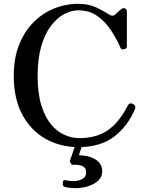

<svg xmlns="http://www.w3.org/2000/svg" viewBox="-20 -758 755 1005"><path d="M390 12Q297 12 220 -30.5Q143 -73 97.5 -156.5Q52 -240 52 -361Q52 -451 79 -521Q106 -591 153.5 -639.5Q201 -688 262 -713Q323 -738 390 -738Q445 -738 486 -718Q527 -698 548 -684Q569 -669 583 -682Q591 -690 600 -698Q609 -706 615 -710Q624 -718 634 -714Q644 -710 644 -698V-515Q644 -503 630 -500Q616 -497 611 -507Q591 -554 561 -599.5Q531 -645 489 -674.5Q447 -704 390 -704Q353 -704 315.5 -684Q278 -664 246.5 -622.5Q215 -581 196 -516Q177 -451 177 -361Q177 -269 196.5 -206.5Q216 -144 248 -106Q280 -68 318.5 -51.5Q357 -35 394 -35Q486 -35 545.5 -77Q605 -119 648 -204Q657 -223 676 -214Q693 -205 687 -188Q649 -98 577.5 -43Q506 12 390 12ZM309 196Q309 183 322 185Q345 190 365 190Q389 190 410 179.5Q431 169 431 145Q431 118 408 110Q385 102 356 105L345 87L374 2H410L393 55Q423 55 451 63.5Q479 72 497 90.5Q515 109 515 139Q515 168 494 187.5Q473 207 440.5 217Q408 227 375 227Q361 227 347 225.5Q333 224 319 220Q309 217 309 207Z"/></svg>

Font: Zen Old Mincho SemiBold
Style: Regular
Weight: 600
Version: Version 1.500